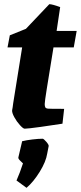

<svg xmlns="http://www.w3.org/2000/svg" viewBox="-20 -607 387 919"><path d="M38 -79Q41 -93 43 -112L86 -380H16L27 -438L104 -469L216 -587Q230 -587 268 -573L251 -459H347L333 -380H236Q214 -245 204 -182.5Q194 -120 194 -109Q194 -98 197 -93Q200 -88 209 -87Q215 -86 287 -86L279 -15Q236 -8 174 0.5Q112 9 98 9Q91 9 75.5 -8Q60 -25 48.5 -46Q37 -67 38 -79ZM59 257Q75 221 90 175Q88 173 77 162.5Q66 152 68 146L86 69Q106 64 135 60.5Q164 57 184 57Q189 57 201.5 71.5Q214 86 213 92L206 128Q200 167 170 215.5Q140 264 107 292Z"/></svg>

Font: Grenze ExtraBold
Style: Italic
Weight: 800
Italic angle: -10°
Designer: Renata Polastri
Foundry: Omnibus-Type
Version: Version 1.002; ttfautohint (v1.8)